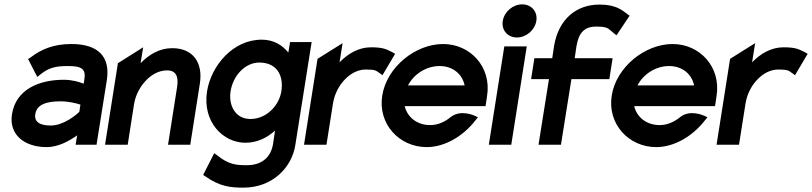

<svg xmlns="http://www.w3.org/2000/svg" viewBox="-20 -664 3726 881"><path d="M194 11C250 11 302 -20 334 -43L327 0H423L470 -295C488 -407 427 -462 308 -462C225 -462 170 -438 121 -401L109 -393L151 -311L166 -323C204 -353 234 -361 292 -361C356 -361 375 -347 367 -299L364 -280C344 -288 311 -298 273 -298C161 -298 53 -255 35 -140C20 -47 91 11 194 11ZM258 -199C295 -199 331 -190 349 -184L344 -151C330 -137 272 -88 213 -88C162 -88 136 -105 142 -141C149 -185 194 -199 258 -199Z M566 0 595 -186C603 -234 627 -272 653 -298C677 -322 709 -341 747 -341C787 -341 800 -313 793 -267L751 0H853L897 -280C912 -374 868 -443 770 -443C711 -443 663 -413 625 -374L637 -447L521 -374L462 0Z M1106 -9C1160 -9 1206 -32 1242 -65L1233 -4C1223 59 1180 94 1113 94C1066 94 1030 92 977 49L963 39L912 139L922 145C989 193 1041 197 1097 197C1231 197 1319 104 1335 2L1410 -471H1311L1303 -423C1276 -456 1237 -482 1181 -482C1048 -482 949 -362 930 -245C908 -104 1004 -9 1106 -9ZM1170 -377C1246 -377 1283 -323 1271 -245C1261 -181 1204 -118 1129 -118C1060 -118 1028 -180 1038 -245C1049 -316 1104 -377 1170 -377Z M1478 0 1508 -190C1516 -238 1539 -276 1565 -302C1589 -326 1621 -345 1659 -345C1702 -345 1706 -340 1721 -329L1735 -319L1793 -417L1781 -424C1756 -436 1742 -447 1683 -447C1624 -447 1576 -417 1538 -378L1552 -466L1437 -394L1375 0Z M1938 11C2020 11 2104 -38 2161 -111L2173 -126L2158 -133C2157 -133 2094 -164 2047 -126C2020 -104 1988 -90 1954 -90C1894 -90 1849 -126 1837 -177H2208L2215 -224C2236 -356 2139 -462 2013 -462C1887 -462 1755 -357 1734 -226C1713 -95 1812 11 1938 11ZM1997 -361C2057 -361 2101 -325 2112 -272H1852C1879 -324 1936 -361 1997 -361Z M2352 -492C2394 -492 2434 -525 2441 -568C2448 -611 2418 -644 2376 -644C2334 -644 2294 -611 2287 -568C2280 -525 2310 -492 2352 -492ZM2326 0 2397 -451H2294L2223 0Z M2499 -301 2451 0H2554L2602 -301H2776L2791 -397H2617L2625 -451C2635 -513 2661 -542 2715 -542C2770 -542 2769 -534 2796 -512L2809 -502L2869 -592L2859 -599C2830 -622 2800 -643 2731 -643C2622 -643 2544 -574 2523 -457L2514 -397H2432L2417 -301Z M2991 11C3073 11 3157 -38 3214 -111L3226 -126L3211 -133C3210 -133 3147 -164 3100 -126C3073 -104 3041 -90 3007 -90C2947 -90 2902 -126 2890 -177H3261L3268 -224C3289 -356 3192 -462 3066 -462C2940 -462 2808 -357 2787 -226C2766 -95 2865 11 2991 11ZM3050 -361C3110 -361 3154 -325 3165 -272H2905C2932 -324 2989 -361 3050 -361Z M3371 0 3401 -190C3409 -238 3432 -276 3458 -302C3482 -326 3514 -345 3552 -345C3595 -345 3599 -340 3614 -329L3628 -319L3686 -417L3674 -424C3649 -436 3635 -447 3576 -447C3517 -447 3469 -417 3431 -378L3445 -466L3330 -394L3268 0Z"/></svg>

Font: Charger Pro
Style: BlkNarObl
Weight: 900
Designer: Jasper
Foundry: Cannot Into Space Fonts
Version: Version 1.09